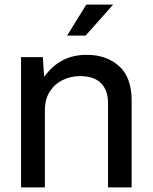

<svg xmlns="http://www.w3.org/2000/svg" viewBox="-20 -810 660 830"><path d="M71 0V-563H165L171 -478Q207 -527 252 -550Q297 -573 355 -573Q440 -573 494.5 -524.5Q549 -476 549 -376V0H447V-366Q447 -419 417 -450Q387 -481 326 -481Q285 -481 250 -463.5Q215 -446 194.5 -413Q174 -380 174 -334V0ZM270 -656 353 -790H469L350 -656Z"/></svg>

Font: BDO Grotesk
Style: Regular
Weight: 400
Designer: Deni Anggara
Foundry: Lokal Container
Version: Version 2.000